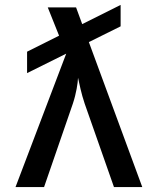

<svg xmlns="http://www.w3.org/2000/svg" viewBox="-20 -760 640 780"><path d="M470 -653V-740L314 -662L289 -730H174L220 -615L90 -550V-463L249 -542L43 0H159L276 -339C290 -381 296 -422 297 -444C302 -422 310 -380 324 -339L443 0H558L341 -589Z"/></svg>

Font: Tekne LDO SemiBold
Style: Regular
Weight: 600
Monospace: yes
Designer: Alessio Laiso, Mario Rullo, Paolo Rosset
Foundry: Alessio Laiso
Version: Version 1.000;hotconv 1.0.109;makeotfexe 2.5.65596